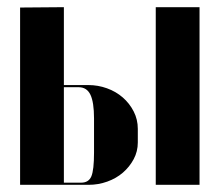

<svg xmlns="http://www.w3.org/2000/svg" viewBox="-20 -515 607 535"><path d="M226 -278Q253 -278 278 -269Q303 -260 322 -243.5Q341 -227 352.5 -204.5Q364 -182 364 -156V-118Q364 -93 352.5 -71.5Q341 -50 322.5 -34Q304 -18 279 -9Q254 0 227 0H36V-494L158 -495V-278ZM536 -495V0H414V-495ZM242 -185Q242 -230 232 -251Q222 -272 199 -272H158V-6H206Q227 -6 234.5 -23.5Q242 -41 242 -90Z"/></svg>

Font: Moniqa Black Display
Style: Regular
Weight: 900
Designer: Rajesh Rajput
Foundry: Rajesh Rajput
Version: Version 1.000